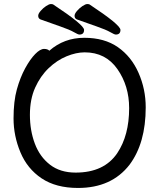

<svg xmlns="http://www.w3.org/2000/svg" viewBox="-20 -906 785 950"><path d="M373 -735Q366 -735 345.5 -747Q325 -759 277.5 -775.5Q230 -792 180 -810Q169 -815 169 -828Q169 -838 181 -852Q193 -866 208 -876Q223 -886 232 -886Q239 -886 243 -884Q396 -783 396 -758Q396 -735 373 -735ZM553 -735Q546 -735 525.5 -747Q505 -759 457.5 -775.5Q410 -792 360 -810Q349 -815 349 -828Q349 -838 361 -852Q373 -866 388 -876Q403 -886 412 -886Q419 -886 423 -884Q576 -783 576 -758Q576 -735 553 -735ZM354 -52Q495 -52 560 -148Q619 -236 619 -371Q619 -481 561 -564Q503 -647 399 -647Q357 -647 309.5 -627.5Q262 -608 221 -569Q180 -530 154 -472.5Q128 -415 128 -338Q128 -260 152.5 -195Q177 -130 227.5 -91Q278 -52 354 -52ZM366 24Q257 24 186 -23.5Q115 -71 81 -152.5Q47 -234 47 -320Q47 -405 63.5 -464Q80 -523 104.5 -568Q129 -613 154 -638.5Q179 -664 198 -664Q216 -664 224 -655Q297 -719 397 -719Q497 -719 563.5 -672.5Q630 -626 665.5 -545.5Q701 -465 701 -375Q701 -198 621 -91Q532 24 366 24Z"/></svg>

Font: ToneOZ-Pinyin-WenKai-Medium
Style: Medium
Weight: 700
Designer: Fontworks Inc.
Foundry: ToneOZ
Version: Version 0.240331